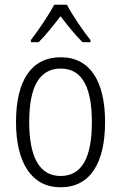

<svg xmlns="http://www.w3.org/2000/svg" viewBox="-20 -785 514 815"><path d="M264 -765H210C187 -721 142 -655 111 -615V-606H144C173 -634 208 -679 237 -716C266 -678 300 -636 330 -606H364V-615C337 -648 288 -719 264 -765ZM426 -267C426 -439 363 -542 238 -542C113 -542 48 -443 48 -267C48 -93 115 10 237 10C363 10 426 -93 426 -267ZM104 -267C104 -413 145 -494 238 -494C332 -494 370 -408 370 -267C370 -118 329 -38 237 -38C146 -38 104 -121 104 -267Z"/></svg>

Font: Noto Sans Kannada Condensed Light
Style: Regular
Weight: 300
Width: 3
Designer: Jelle Bosma - Monotype Design Team
Foundry: Monotype Imaging Inc.
Version: Version 2.005